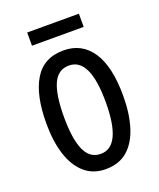

<svg xmlns="http://www.w3.org/2000/svg" viewBox="-130 -757 704 848"><g transform="rotate(-20 222.5 -333.0)"><path d="M403 -269Q403 -186 383.5 -123Q364 -60 324 -25Q284 10 221 10Q162 10 122 -25Q82 -60 62 -122.5Q42 -185 42 -269Q42 -402 86 -474.5Q130 -547 223 -547Q309 -547 356 -476.5Q403 -406 403 -269ZM125 -269Q125 -166 148.5 -113.5Q172 -61 223 -61Q321 -61 321 -269Q321 -476 223 -476Q171 -476 148 -424.5Q125 -373 125 -269ZM343 -676V-614H100V-676Z"/></g></svg>

Font: Noto Sans Tamil ExtraCondensed
Style: Regular
Weight: 400
Width: 2
Designer: Jelle Bosma - Monotype Design Team
Foundry: Monotype Imaging Inc.
Version: Version 2.004; ttfautohint (v1.8.4.7-5d5b)